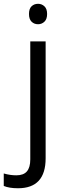

<svg xmlns="http://www.w3.org/2000/svg" viewBox="-74 -754 347 1014"><path d="M21 240.2Q-25.4 240.2 -54.2 228V162.1Q-20.5 171.9 12.2 171.9Q50.3 171.9 68.1 151.1Q85.9 130.4 85.9 87.9V-535.2H167V82Q167 240.2 21 240.2ZM79.1 -680.2Q79.1 -708 92.8 -720.9Q106.4 -733.9 127 -733.9Q146.5 -733.9 160.6 -720.7Q174.8 -707.5 174.8 -680.2Q174.8 -652.8 160.6 -639.4Q146.5 -626 127 -626Q106.4 -626 92.8 -639.4Q79.1 -652.8 79.1 -680.2Z"/></svg>

Font: QFn2     
Style: Regular
Weight: 400
Foundry: Ascender Corporation
Version: Version 1.10